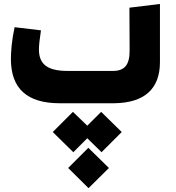

<svg xmlns="http://www.w3.org/2000/svg" viewBox="-20 -527 898 980"><path d="M354.3 249.9 249.3 146.9 352.3 43.9 425.5 114.6 496.3 43.9 601.3 146.9 498.3 249.9 425.5 178.6ZM430.9 227.4 535.9 330.4 431.9 433.4 327.9 330.4ZM796.4 -506.8V-210Q796.4 -107.9 737.8 -54.7Q679.2 -1.5 562.5 0H284.7Q160.2 0 97.9 -56.2Q35.6 -112.3 35.6 -226.1Q35.6 -254.9 39.8 -297.4Q43.9 -339.8 54.7 -388.2L189 -372.1Q183.6 -336.9 181.2 -313.2Q178.7 -289.6 178.7 -273.9Q178.7 -217.3 213.6 -191.2Q248.5 -165 323.7 -165H557.6Q600.6 -165 621.1 -189.2Q641.6 -213.4 641.6 -267.1L640.6 -487.8Z"/></svg>

Font: DimaExpo
Style: Bold
Weight: 700
Width: 6
Designer: R.Balvardi
Foundry: Dima Software Group
Version: Version 1.00;June 11, 2019;FontCreator 11.5.0.2427 64-bit